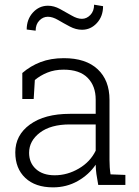

<svg xmlns="http://www.w3.org/2000/svg" viewBox="-20 -785 588 815"><path d="M205.1 10.3Q129.9 10.3 87.4 -29.8Q44.9 -69.8 44.9 -138.2Q44.9 -211.4 107.2 -256.6Q169.4 -301.8 276.9 -301.8H386.2V-362.3Q386.2 -419.9 352.1 -454.6Q317.9 -489.3 250 -489.3Q211.4 -489.3 180.9 -476.8Q150.4 -464.4 127.9 -445.3L123 -364.7H74.7V-475.1Q108.9 -504.9 152.3 -521.5Q195.8 -538.1 251 -538.1Q344.2 -538.1 394.5 -491.2Q444.8 -444.3 444.8 -361.3V-106.4Q444.8 -90.8 445.8 -75.4Q446.8 -60.1 449.2 -44.9L512.2 -42.5V0H397Q391.6 -28.8 389.2 -46.4Q386.7 -64 386.2 -85.9Q357.4 -43.5 310.1 -16.6Q262.7 10.3 205.1 10.3ZM211.9 -41Q266.1 -41 314.7 -69.6Q363.3 -98.1 386.2 -145.5V-256.8H276.4Q195.3 -256.8 149.4 -221.9Q103.5 -187 103.5 -136.2Q103.5 -93.8 132.6 -67.4Q161.6 -41 211.9 -41ZM131.3 -654.8 93.3 -659.7Q93.3 -702.6 119.6 -731.7Q146 -760.7 183.6 -760.7Q209 -760.7 234.6 -746.8Q260.3 -732.9 284.2 -719Q308.1 -705.1 327.6 -705.1Q347.7 -705.1 363.5 -721.4Q379.4 -737.8 379.4 -765.1L417.5 -758.8Q417.5 -715.8 391.4 -687.3Q365.2 -658.7 328.1 -658.7Q302.2 -658.7 276.4 -672.4Q250.5 -686 226.8 -700Q203.1 -713.9 183.1 -713.9Q162.6 -713.9 147 -697.8Q131.3 -681.6 131.3 -654.8Z"/></svg>

Font: Roboto Slab Light
Style: Regular
Weight: 300
Designer: Google
Version: Version 2.000; ttfautohint (v1.8.1.43-b0c9)